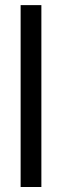

<svg xmlns="http://www.w3.org/2000/svg" viewBox="-20 -748 248 768"><path d="M145.5 -727.5V0H62.5V-727.5Z"/></svg>

Font: Inter Display
Style: Regular
Weight: 400
Designer: Rasmus Andersson
Foundry: rsms
Version: Version 4.000;git-37864ae